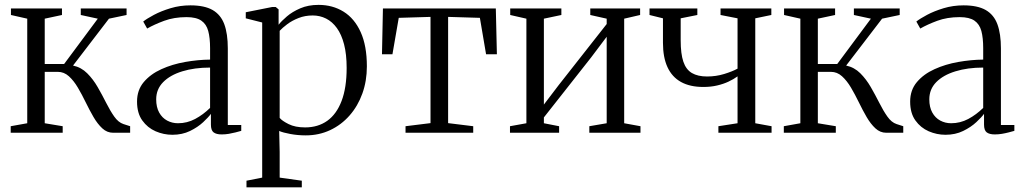

<svg xmlns="http://www.w3.org/2000/svg" viewBox="-20 -558 4301 807"><path d="M25 0V-27.5L94.5 -40V-479.5L26 -495V-522.5H240.5V-495L168 -479.5V-289H249.5L391 -479.5L319.5 -495V-522.5H512V-495L438 -479.5L287 -282.5Q321.5 -275 346.5 -250Q371.5 -225 390.5 -192Q409.5 -159 426.2 -125.8Q443 -92.5 460.2 -68Q477.5 -43.5 499 -36.5L527 -27.5V0H455.5Q430 0 410 -18.5Q390 -37 373 -66.2Q356 -95.5 340.2 -128Q324.5 -160.5 307.2 -189.8Q290 -219 269.5 -237.5Q249 -256 223 -256H168V-40L243.5 -27.5V0Z M704.5 8.5Q668 8.5 634 -6.2Q600 -21 578 -51.8Q556 -82.5 556 -131Q556 -179.5 584.2 -213Q612.5 -246.5 658.2 -267.2Q704 -288 758 -297.5Q812 -307 863 -307.5V-355.5Q863 -399 855.2 -427.8Q847.5 -456.5 826.2 -471.2Q805 -486 764 -486Q711.5 -486 669.8 -470.5Q628 -455 598.5 -438L582 -467.5Q597 -479.5 627 -495.5Q657 -511.5 696.8 -523.5Q736.5 -535.5 780.5 -535.5Q839.5 -535.5 873.8 -515.8Q908 -496 922.8 -456Q937.5 -416 937.5 -354.5V-32.5H994V-8Q983.5 -5 970 -1.5Q956.5 2 941.8 4.5Q927 7 911.5 7Q889.5 7 878 -1.5Q866.5 -10 866.5 -34.5V-79.5Q856.5 -65.5 834 -44.5Q811.5 -23.5 778.8 -7.5Q746 8.5 704.5 8.5ZM728 -40Q766.5 -40 800.2 -58Q834 -76 863 -104.5V-274Q797.5 -274 746.2 -258.2Q695 -242.5 665.8 -212.8Q636.5 -183 636.5 -140.5Q636.5 -107.5 649 -85Q661.5 -62.5 682.5 -51.2Q703.5 -40 728 -40Z M1016 229.5V201.5L1082 188.5V-463.5L1013 -481V-506.5L1123.5 -528.5H1139L1151 -518.5V-454Q1163 -469.5 1185.8 -489Q1208.5 -508.5 1242 -523Q1275.5 -537.5 1319 -537.5Q1378 -537.5 1424 -509Q1470 -480.5 1496 -423Q1522 -365.5 1522 -279Q1522 -217.5 1503 -164.8Q1484 -112 1449.2 -72.5Q1414.5 -33 1367.5 -11Q1320.5 11 1265 11Q1231.5 11 1200.5 5.2Q1169.5 -0.5 1153.5 -7.5L1155.5 80.5V188.5L1248.5 201.5V229.5ZM1262.5 -22.5Q1316.5 -22.5 1355.5 -50.2Q1394.5 -78 1415.8 -133.8Q1437 -189.5 1437 -272.5Q1437 -330 1426.2 -371.5Q1415.5 -413 1396 -440Q1376.5 -467 1350.5 -480Q1324.5 -493 1294.5 -493Q1262 -493 1234.8 -482.2Q1207.5 -471.5 1187.2 -456.2Q1167 -441 1155.5 -428.5V-62.5Q1165 -50.5 1192.8 -36.5Q1220.5 -22.5 1262.5 -22.5Z M1684.5 0V-27.5L1789.5 -40.5V-487L1656 -483L1629.5 -330H1585.5L1589.5 -522.5H2064L2068.5 -330H2023L1997 -483L1863.5 -487V-40.5L1969 -27.5V0Z M2123.5 0V-27.5L2192.5 -40V-479.5L2124.5 -495V-522.5H2339.5V-495L2266 -479.5V-118.5L2328 -200L2530 -457V-479.5L2461 -495V-522.5H2670.5V-495L2603.5 -479.5V-40L2672 -27.5V0H2457V-27.5L2530 -40V-403.5L2464.5 -316.5L2266 -64.5V-40L2330 -27.5V0Z M2999.5 0V-27.5L3080 -40V-237Q3063.5 -225 3042.2 -215Q3021 -205 2994.5 -198.8Q2968 -192.5 2936 -192.5Q2880 -192.5 2842.2 -213.5Q2804.5 -234.5 2785.5 -275.8Q2766.5 -317 2766.5 -378V-481L2710 -495V-522.5H2911V-495L2841 -481V-388.5Q2841 -332 2852.2 -298.8Q2863.5 -265.5 2888.2 -251Q2913 -236.5 2952 -236.5Q2989.5 -236.5 3023.8 -247Q3058 -257.5 3080 -269.5V-481L3008.5 -495V-522.5H3222V-495L3154.5 -481V-40L3223 -27.5V0Z M3274.5 0V-27.5L3344 -40V-479.5L3275.5 -495V-522.5H3490V-495L3417.5 -479.5V-289H3499L3640.5 -479.5L3569 -495V-522.5H3761.5V-495L3687.5 -479.5L3536.5 -282.5Q3571 -275 3596 -250Q3621 -225 3640 -192Q3659 -159 3675.8 -125.8Q3692.5 -92.5 3709.8 -68Q3727 -43.5 3748.5 -36.5L3776.5 -27.5V0H3705Q3679.5 0 3659.5 -18.5Q3639.5 -37 3622.5 -66.2Q3605.5 -95.5 3589.8 -128Q3574 -160.5 3556.8 -189.8Q3539.5 -219 3519 -237.5Q3498.5 -256 3472.5 -256H3417.5V-40L3493 -27.5V0Z M3954 8.5Q3917.5 8.5 3883.5 -6.2Q3849.5 -21 3827.5 -51.8Q3805.5 -82.5 3805.5 -131Q3805.5 -179.5 3833.8 -213Q3862 -246.5 3907.8 -267.2Q3953.5 -288 4007.5 -297.5Q4061.5 -307 4112.5 -307.5V-355.5Q4112.5 -399 4104.8 -427.8Q4097 -456.5 4075.8 -471.2Q4054.5 -486 4013.5 -486Q3961 -486 3919.2 -470.5Q3877.5 -455 3848 -438L3831.5 -467.5Q3846.5 -479.5 3876.5 -495.5Q3906.5 -511.5 3946.2 -523.5Q3986 -535.5 4030 -535.5Q4089 -535.5 4123.2 -515.8Q4157.5 -496 4172.2 -456Q4187 -416 4187 -354.5V-32.5H4243.5V-8Q4233 -5 4219.5 -1.5Q4206 2 4191.2 4.5Q4176.5 7 4161 7Q4139 7 4127.5 -1.5Q4116 -10 4116 -34.5V-79.5Q4106 -65.5 4083.5 -44.5Q4061 -23.5 4028.2 -7.5Q3995.5 8.5 3954 8.5ZM3977.5 -40Q4016 -40 4049.8 -58Q4083.5 -76 4112.5 -104.5V-274Q4047 -274 3995.8 -258.2Q3944.5 -242.5 3915.2 -212.8Q3886 -183 3886 -140.5Q3886 -107.5 3898.5 -85Q3911 -62.5 3932 -51.2Q3953 -40 3977.5 -40Z"/></svg>

Font: Merriweather 96pt Light
Style: Regular
Weight: 300
Version: Version 2.100